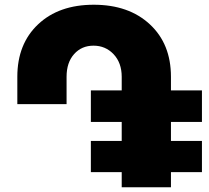

<svg xmlns="http://www.w3.org/2000/svg" viewBox="-20 -791 883 811"><path d="M833 -275.9H702.1V-195.8H833V-64H702.1V0H494.1V-64H363.8V-195.8H494.1V-275.9H363.8V-409.2H494.1V-466.8Q494.1 -525.4 460 -561.8Q425.8 -598.1 375 -598.1Q324.7 -598.1 293 -562.5Q261.2 -526.9 261.2 -466.8V-351.1H53.2V-466.8Q53.2 -605.5 140.9 -688.2Q228.5 -771 376 -771Q523.9 -771 613 -688.2Q702.1 -605.5 702.1 -466.8V-409.2H833Z"/></svg>

Font: Montserrat arm ExtraBold
Style: Regular
Weight: 800
Designer: Julieta Ulanovsky
Foundry: Julieta Ulanovsky
Version: Version 6.000;PS 006.000;hotconv 1.0.88;makeotf.lib2.5.64775